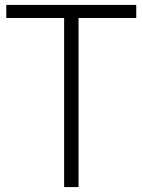

<svg xmlns="http://www.w3.org/2000/svg" viewBox="-20 -760 579 780"><path d="M240.5 0V-687H5.5V-740H533.5V-687H299V0Z"/></svg>

Font: Encode Sans SemiCondensed Light
Style: Regular
Weight: 300
Width: 4
Designer: Multiple Designers
Foundry: Impallari Type
Version: Version 3.002